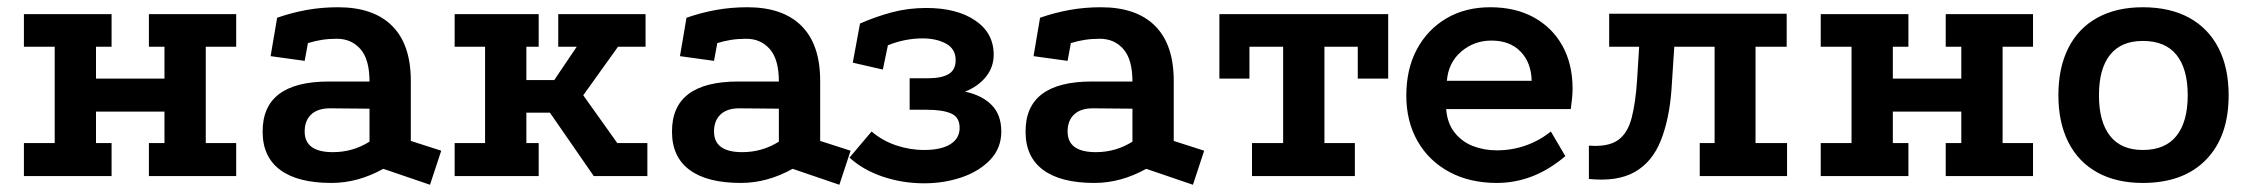

<svg xmlns="http://www.w3.org/2000/svg" viewBox="-20 -486 6214 530"><path d="M46 -447H288V-357H245V-269H434V-357H391V-447H632V-357H548V-91H632V0H391V-91H434V-178H245V-91H288V0H46V-91H131V-357H46Z M1038 -20Q968 19 895 19Q802 19 753.5 -17Q705 -53 705 -122Q704 -261 888 -261H1000Q1000 -322 975 -350.5Q950 -379 910 -379Q888 -379 868.5 -376Q849 -373 830 -367L821 -318L727 -331L745 -437Q785 -451 826.5 -458.5Q868 -466 913 -466Q1011 -466 1062.5 -414.5Q1114 -363 1114 -263V-97L1198 -70L1167 24ZM891 -187Q857 -187 839 -170Q821 -153 821 -123Q821 -66 899 -66Q954 -66 1000 -95V-186Z M1235 -447H1467V-357H1433V-265H1510L1572 -357H1521V-447H1762V-357H1686L1590 -223L1684 -91H1767V0H1619L1498 -175H1433V-91H1467V0H1235V-91H1319V-357H1235Z M2168 -20Q2098 19 2025 19Q1932 19 1883.5 -17Q1835 -53 1835 -122Q1834 -261 2018 -261H2130Q2130 -322 2105 -350.5Q2080 -379 2040 -379Q2018 -379 1998.5 -376Q1979 -373 1960 -367L1951 -318L1857 -331L1875 -437Q1915 -451 1956.5 -458.5Q1998 -466 2043 -466Q2141 -466 2192.5 -414.5Q2244 -363 2244 -263V-97L2328 -70L2297 24ZM2021 -187Q1987 -187 1969 -170Q1951 -153 1951 -123Q1951 -66 2029 -66Q2084 -66 2130 -95V-186Z M2531 20Q2471 20 2416.5 1.5Q2362 -17 2325 -51L2386 -123Q2415 -98 2453 -85Q2491 -72 2531 -72Q2578 -72 2603.5 -88Q2629 -104 2629 -133Q2629 -162 2606 -172.5Q2583 -183 2539 -183H2491V-270H2542Q2579 -270 2598.5 -281.5Q2618 -293 2618 -320Q2618 -351 2591.5 -365.5Q2565 -380 2527 -380Q2478 -380 2431 -361L2417 -294L2334 -313L2354 -421Q2397 -440 2442 -452Q2487 -464 2537 -464Q2621 -464 2672 -429.5Q2723 -395 2723 -335Q2723 -301 2702 -274.5Q2681 -248 2644 -233Q2691 -223 2717.5 -196Q2744 -169 2744 -123Q2744 -77 2713.5 -45Q2683 -13 2634.5 3.5Q2586 20 2531 20Z M3144 -20Q3074 19 3001 19Q2908 19 2859.5 -17Q2811 -53 2811 -122Q2810 -261 2994 -261H3106Q3106 -322 3081 -350.5Q3056 -379 3016 -379Q2994 -379 2974.5 -376Q2955 -373 2936 -367L2927 -318L2833 -331L2851 -437Q2891 -451 2932.5 -458.5Q2974 -466 3019 -466Q3117 -466 3168.5 -414.5Q3220 -363 3220 -263V-97L3304 -70L3273 24ZM2997 -187Q2963 -187 2945 -170Q2927 -153 2927 -123Q2927 -66 3005 -66Q3060 -66 3106 -95V-186Z M3346 -447H3812V-269H3728V-357H3636V-91H3720V0H3436V-91H3522V-357H3429V-269H3346Z M4301 -55Q4256 -17 4209 1Q4162 19 4112 19Q4037 19 3980.5 -11.5Q3924 -42 3893 -96.5Q3862 -151 3862 -222Q3862 -296 3891.5 -350.5Q3921 -405 3973 -435.5Q4025 -466 4094 -466Q4163 -466 4214 -438Q4265 -410 4293 -359.5Q4321 -309 4321 -241Q4321 -229 4319.5 -214Q4318 -199 4316 -185H3972Q3975 -146 3995 -120.5Q4015 -95 4045.5 -83Q4076 -71 4112 -71Q4154 -71 4192 -84.5Q4230 -98 4261 -123ZM4208 -263Q4207 -313 4177.5 -343.5Q4148 -374 4097 -374Q4049 -374 4013.5 -343.5Q3978 -313 3974 -263Z M4672 0V-91H4713V-357H4422V-448H4912V-357H4826V-91H4913V0ZM4366 8V-84Q4419 -80 4446 -99Q4473 -118 4484 -160.5Q4495 -203 4499 -265L4506 -377H4603L4594 -239Q4588 -157 4564.5 -98Q4541 -39 4493 -11.5Q4445 16 4366 8Z M5006 -447H5248V-357H5205V-269H5394V-357H5351V-447H5592V-357H5508V-91H5592V0H5351V-91H5394V-178H5205V-91H5248V0H5006V-91H5091V-357H5006Z M5895 -466Q5970 -466 6023 -437Q6076 -408 6104 -353.5Q6132 -299 6132 -223Q6132 -109 6069.5 -45Q6007 19 5895 19Q5822 19 5769.5 -10Q5717 -39 5689.5 -93.5Q5662 -148 5662 -223Q5662 -299 5689.5 -353.5Q5717 -408 5769.5 -437Q5822 -466 5895 -466ZM5895 -373Q5835 -373 5804.5 -334.5Q5774 -296 5774 -223Q5774 -150 5804.5 -111Q5835 -72 5895 -72Q5957 -72 5988 -111Q6019 -150 6019 -223Q6019 -296 5988 -334.5Q5957 -373 5895 -373Z"/></svg>

Font: Podkova
Style: Bold
Weight: 700
Designer: Ilya Yudin
Foundry: Cyreal (www.cyreal.org)
Version: Version 2.102; ttfautohint (v1.8.1.43-b0c9)